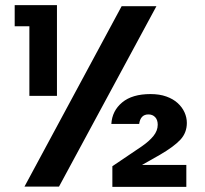

<svg xmlns="http://www.w3.org/2000/svg" viewBox="-20 -724 797 745"><path d="M452 -700H587L209 0H75ZM94 -622H37V-704H201V-352H94ZM412 -243Q415 -294 454 -326.5Q493 -359 564 -359Q599 -359 625.5 -349.5Q652 -340 669.5 -324Q687 -308 696 -288Q705 -268 705 -247Q705 -209 680 -182Q655 -155 600 -123L531 -84H703V1H416V-79L530 -156Q559 -176 575.5 -196.5Q592 -217 592 -240Q592 -259 582 -269.5Q572 -280 556 -280Q525 -280 520 -243Z"/></svg>

Font: SVN-Poppins SemiBold
Style: Regular
Weight: 600
Designer: Ninad Kale (Devanagari), Jonny Pinhorn (Latin)
Foundry: Indian Type Foundry
Version: Version 3.002 2017